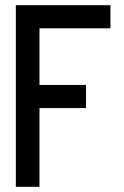

<svg xmlns="http://www.w3.org/2000/svg" viewBox="-20 -720 478 739"><path d="M41 -1V-700H405V-611H132V-393H311V-304H132V-1Z"/></svg>

Font: Stick No Bills ExtraLight Medium
Style: Regular
Weight: 500
Version: Version 2.000